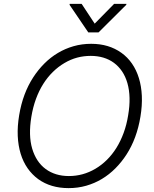

<svg xmlns="http://www.w3.org/2000/svg" viewBox="-20 -964 797 994"><path d="M79.2 -367.5Q88.8 -425.1 106.9 -473.5Q125 -522 152 -563.6Q177.6 -603 209.7 -635.1Q241.8 -667.3 279.7 -689.8Q317.5 -712.4 360.8 -724.8Q404.1 -737.2 452.1 -737.2Q498.2 -737.2 537.1 -725.5Q576 -713.8 608.3 -690.7Q640.3 -668 663.2 -634.9Q686.1 -601.9 699 -559.8Q712 -517.8 714.3 -467.5Q716.6 -417.3 707 -359.7Q688.6 -247.2 634.9 -164.1Q609.4 -124.6 577.4 -92.5Q545.5 -60.4 507.6 -37.6Q469.8 -14.9 426.5 -2.5Q383.2 9.9 335.2 9.9Q242.5 9.9 177.9 -36.6Q146 -60 122.9 -93Q99.8 -126.1 87 -168Q74.2 -209.9 71.9 -259.9Q69.6 -310 79.2 -367.5ZM146.7 -194.2Q157 -159.8 174.5 -133.3Q192.1 -106.9 216.4 -89Q240.8 -71 271 -61.8Q301.1 -52.6 336.6 -52.6Q409.8 -52.6 473.7 -90.2Q505.7 -109 533.2 -136.2Q560.7 -163.4 582.6 -198.3Q604.4 -233.3 620 -275.7Q635.7 -318.2 643.5 -367.5Q659.8 -463.1 639.6 -533.7Q629.6 -568.2 611.9 -594.5Q594.1 -620.7 569.8 -638.7Q545.5 -656.6 515.1 -665.7Q484.7 -674.7 449.9 -674.7Q413.4 -674.7 379.4 -665.7Q345.5 -656.6 313.2 -637.4Q281.2 -618.6 253.6 -591.4Q225.9 -564.3 203.8 -529.3Q181.8 -494.3 166.2 -451.9Q150.6 -409.4 142.4 -359.7Q126.4 -262.8 146.7 -194.2ZM340.9 -943.9H402.7L470.2 -841.6L570.7 -943.9H634.6L633.5 -938.9L490.1 -796.2H437.1L340.2 -938.9Z"/></svg>

Font: Inter P Light
Style: Italic
Weight: 300
Italic angle: 9.39999°
Designer: Rasmus Andersson
Foundry: rsms
Version: Version 3.018;git-588b23468